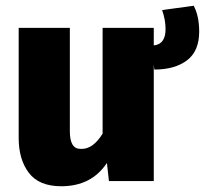

<svg xmlns="http://www.w3.org/2000/svg" viewBox="-20 -630 713 668"><path d="M193 18Q116 18 80.5 -28.5Q45 -75 45 -150V-533H223V-173Q223 -112 260 -112H265Q304 -112 337 -165V-533H515V-472Q556 -476 556 -529Q556 -561 544 -595L654 -610Q673 -574 673 -520Q673 -452 630.5 -420Q588 -388 517 -388L515 -405V0H359L352 -63Q298 18 193 18Z"/></svg>

Font: Trujillo ExtraBold
Style: Regular
Weight: 800
Designer: Fira Sans original fonts by bBox Type GmbH, Carrois Corporate GbR, & Edenspiekermann AG / Changes by Cristiano Sobral
Foundry: Fira Sans original fonts by bBox Type GmbH, Carrois Corporate GbR, & Edenspiekermann AG / Changes by Cristiano Sobral
Version: Version 4.301;July 28, 2020;FontCreator 13.0.0.2655 64-bit